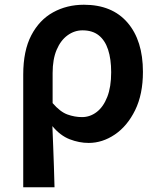

<svg xmlns="http://www.w3.org/2000/svg" viewBox="-20 -589 672 810"><path d="M78 201V-274Q78 -375 112 -440Q146 -505 204 -537Q262 -569 334 -569Q453 -569 518 -493.5Q583 -418 583 -286Q583 -191 550 -124Q517 -57 464.5 -21.5Q412 14 354 14Q314 14 274 -1.5Q234 -17 201 -57Q203 -11 204.5 31Q206 73 207.5 114.5Q209 156 210 201ZM326 -95Q360 -95 388 -116.5Q416 -138 432.5 -180Q449 -222 449 -284Q449 -340 436 -379.5Q423 -419 396.5 -440Q370 -461 328 -461Q294 -461 265 -440Q236 -419 219 -379Q202 -339 202 -281V-154Q234 -117 264.5 -106Q295 -95 326 -95Z"/></svg>

Font: Noto Sans KR SemiBold
Style: Regular
Weight: 600
Designer: Ryoko NISHIZUKA  (kana, bopomofo & ideographs); Paul D. Hunt (Latin, Greek & Cyrillic); Sandoll Communications , Soo-you
Foundry: Adobe
Version: Version 2.004-H2;hotconv 1.0.118;makeotfexe 2.5.65603